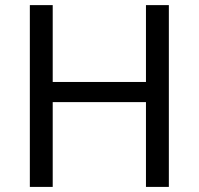

<svg xmlns="http://www.w3.org/2000/svg" viewBox="-20 -734 781 754"><path d="M643.1 0H553.2V-333H187V0H97.2V-713.9H187V-412.1H553.2V-713.9H643.1Z"/></svg>

Font: NotoSans
Style: Regular
Weight: 400
Designer: Monotype Design team
Foundry: Monotype Imaging Inc.
Version: Version 1.04; ttfautohint (v1.4.1)